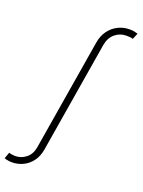

<svg xmlns="http://www.w3.org/2000/svg" viewBox="-309 -840 850 1145"><g transform="rotate(20 115.5 -267.5)"><path d="M-82.5 225.1Q-91.8 225.1 -100.1 224.1Q-108.4 223.1 -115.7 221.4Q-123 219.7 -130.4 216.8L-116.2 177.2Q-108.4 179.7 -97.2 181.4Q-85.9 183.1 -76.7 183.1Q-38.1 183.1 -7.6 158.4Q22.9 133.8 30.3 87.9L147 -617.7Q154.3 -662.6 177.5 -694.3Q200.7 -726.1 234.6 -743.2Q268.6 -760.3 308.1 -760.3Q323.2 -760.3 335.7 -758.1Q348.1 -755.9 360.4 -752L344.2 -713.4Q336.4 -716.3 325.4 -717.3Q314.5 -718.3 301.8 -718.3Q261.7 -718.3 230.7 -692.4Q199.7 -666.5 191.4 -618.2L74.7 87.4Q67.4 130.9 44.9 161.6Q22.5 192.4 -10.7 208.7Q-43.9 225.1 -82.5 225.1Z"/></g></svg>

Font: Inter ExtraLight
Style: Italic
Weight: 250
Italic angle: -9.3988°
Designer: Rasmus Andersson
Foundry: rsms
Version: Version 4.001;git-66647c0bb